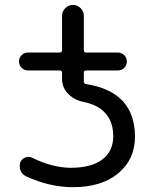

<svg xmlns="http://www.w3.org/2000/svg" viewBox="-20 -775 623 784"><path d="M93.8 -487.3Q79.1 -487.3 68.4 -498Q57.6 -508.8 57.6 -523.9Q57.6 -539.1 68.4 -549.8Q79.1 -560.5 93.8 -560.5H223.6Q233.4 -560.5 233.4 -570.3V-710.9Q233.4 -728.5 246.6 -741.7Q259.8 -754.9 277.8 -754.9Q295.9 -754.9 309.1 -741.7Q322.3 -728.5 322.3 -710.9V-570.3Q322.3 -560.5 332 -560.5H460.9Q476.6 -560.5 487.3 -549.8Q498 -539.1 498 -523.9Q498 -508.8 487.3 -498Q476.6 -487.3 460.9 -487.3H332Q322.3 -487.3 322.3 -477.5V-442.4Q322.3 -432.6 332 -431.6Q530.3 -400.4 531.2 -217.8Q531.2 -124 462.9 -67.4Q394.5 -10.7 278.3 -10.7Q181.6 -10.7 85 -55.7Q70.3 -63.5 63.5 -79.1Q60.5 -87.9 60.5 -96.7Q60.5 -103.5 62.5 -111.3Q68.4 -126 83 -131.8Q97.7 -137.7 111.3 -130.9Q192.4 -90.8 267.6 -89.8Q352.5 -89.8 397.5 -123.5Q442.4 -157.2 442.4 -219.7Q442.4 -291 392.6 -329.1Q364.3 -350.6 318.4 -359.4Q282.2 -367.2 257.8 -392.6Q233.4 -418 233.4 -452.1V-477.5Q233.4 -487.3 223.6 -487.3Z"/></svg>

Font: Gen Jyuu GothicX Regular
Style: Regular
Weight: 400
Designer: [Source Han Sans]
Ryoko NISHIZUKA  (kana & ideographs); Paul D. Hunt (Latin, Greek & Cyrillic); Wenlong ZHANG  (bopomofo
Version: Version 1.002.20150607